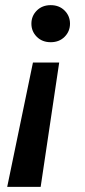

<svg xmlns="http://www.w3.org/2000/svg" viewBox="-20 -532 330 746"><path d="M210 -289 138 194H8L108 -289ZM177 -512Q210 -512 231 -491Q252 -470 252 -440Q252 -410 231 -389Q210 -368 177 -368Q144 -368 123 -389Q102 -410 102 -440Q102 -470 123 -491Q144 -512 177 -512Z"/></svg>

Font: DM Sans 20pt SemiBold
Style: Italic
Weight: 600
Italic angle: -10°
Version: Version 4.004;gftools[0.9.30]